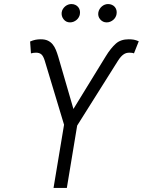

<svg xmlns="http://www.w3.org/2000/svg" viewBox="-20 -932 708 952"><path d="M129.3 -726.2Q144.2 -732.6 156.4 -734.9Q168.7 -737.2 182.2 -737.2Q203.1 -737.2 217.3 -730.5Q231.5 -723.7 241.1 -712Q250.7 -700.3 257.1 -684.5Q263.5 -668.7 268.8 -650.9L344.1 -391.7L503.2 -650.9Q516.7 -673.3 529.7 -689.3Q542.6 -705.3 554.7 -715.9Q578.8 -737.2 618.3 -737.2Q632.1 -737.2 643.3 -735.3Q654.5 -733.3 668 -727.3L644.2 -667.3Q637.4 -670.8 621.8 -670.8Q613.6 -670.8 606.5 -668.9Q599.4 -666.9 592.5 -662.1Q585.6 -657.3 578.8 -649.7Q572.1 -642 564.6 -630.3L362.6 -309.3L311.4 0H245.4L297.6 -313.6L202.1 -630.3Q195 -653.8 185.2 -662.3Q175.4 -670.8 158.7 -670.8Q153.1 -670.8 146 -669.9Q138.8 -669 133.5 -667.3ZM467.7 -871.1Q469.5 -880 474.1 -887.4Q478.7 -894.9 485.3 -900.4Q491.8 -905.9 499.6 -908.9Q507.5 -911.9 515.6 -911.9Q526.3 -911.9 535 -908Q543.7 -904.1 549.4 -897.4Q555 -890.6 557.4 -881.6Q559.7 -872.5 557.9 -861.9Q556.5 -853.7 552.2 -846.2Q547.9 -838.8 541.4 -833.3Q534.8 -827.8 526.6 -824.4Q518.5 -821 508.9 -821Q489.7 -821 476.9 -835.9Q464.1 -850.9 467.7 -871.1ZM285.9 -871.1Q287.3 -880 291.9 -887.4Q296.5 -894.9 303.1 -900.4Q309.7 -905.9 317.6 -908.9Q325.6 -911.9 333.8 -911.9Q344.5 -911.9 353 -908Q361.5 -904.1 367.2 -897.5Q372.9 -891 375.4 -881.7Q377.8 -872.5 376.1 -861.9Q375 -854 370.7 -846.6Q366.5 -839.1 359.9 -833.5Q353.3 -827.8 345 -824.4Q336.6 -821 327.1 -821Q307.5 -821 295.5 -836.3Q283.4 -851.6 285.9 -871.1Z"/></svg>

Font: Inter P Light
Style: Italic
Weight: 300
Italic angle: 9.39999°
Designer: Rasmus Andersson
Foundry: rsms
Version: Version 3.018;git-588b23468